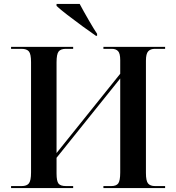

<svg xmlns="http://www.w3.org/2000/svg" viewBox="-20 -951 890 971"><path d="M36 0H350V-10H314Q286 -10 276 -22.5Q266 -35 266 -74V-153L588 -554V-79Q588 -37 578 -23.5Q568 -10 543 -10H503V0H815V-10H764Q740 -10 729 -23Q718 -36 718 -76V-644Q718 -679 729.5 -691.5Q741 -704 763 -704H815V-714H503V-704H546Q566 -704 577 -692.5Q588 -681 588 -647V-578L266 -177V-636Q266 -677 276.5 -690.5Q287 -704 313 -704H350V-714H36V-704H89Q115 -704 126 -691Q137 -678 137 -637V-79Q137 -37 126 -23.5Q115 -10 90 -10H36ZM465 -770H471V-780Q456 -802 428.5 -849.5Q401 -897 383 -931H266V-921Q285 -903 321.5 -875Q358 -847 397.5 -818Q437 -789 465 -770Z"/></svg>

Font: Noto Serif Display Semi
Style: Regular
Weight: 600
Designer: Monotype Design Team
Foundry: Monotype Imaging Inc.
Version: Version 1.900